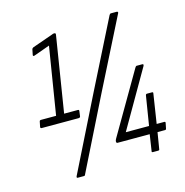

<svg xmlns="http://www.w3.org/2000/svg" viewBox="-104 -778 870 901"><g transform="rotate(-15 330.5 -327.5)"><path d="M61 -244Q54 -244 55 -251L60 -276Q61 -282 68 -282H141L194 -609L116 -581Q108 -579 109 -586L114 -611Q115 -617 121 -620L223 -656Q226 -658 230 -658H234Q240 -658 239 -650L180 -282H247Q254 -282 252 -274L249 -251Q248 -244 240 -244ZM164 25Q157 25 161 16L339 -342L506 -674Q509 -680 514 -680H542Q545 -680 547 -678Q549 -676 547 -672L374 -329L201 19Q200 25 193 25ZM536 0Q529 0 531 -6L543 -85H387Q381 -85 381 -92V-95Q382 -100 386 -107L559 -404Q563 -411 567 -411H594Q598 -411 599 -409Q600 -407 598 -402L437 -123H550L573 -265Q574 -272 580 -272H604Q611 -272 609 -265L587 -123H624Q630 -123 629 -117L624 -92Q623 -85 618 -85H581L568 -6Q568 0 561 0Z"/></g></svg>

Font: Sofia Sans Condensed Light
Style: Italic
Weight: 300
Italic angle: -9°
Version: Version 4.100